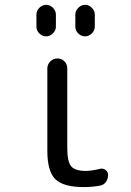

<svg xmlns="http://www.w3.org/2000/svg" viewBox="-20 -760 540 790"><path d="M370.1 -650.4Q370.1 -634.8 357.9 -622.6Q345.7 -610.4 330.1 -610.4Q314.5 -610.4 302.2 -622.1Q290 -633.8 290 -650.4V-700.2Q290 -715.8 302.2 -728Q314.5 -740.2 330.1 -740.2Q345.7 -740.2 357.9 -728Q370.1 -715.8 370.1 -700.2ZM129.9 -650.4V-700.2Q129.9 -715.8 142.1 -728Q154.3 -740.2 169.9 -740.2Q185.5 -740.2 197.8 -728Q210 -715.8 210 -700.2V-650.4Q210 -634.8 197.8 -622.6Q185.5 -610.4 169.9 -610.4Q154.3 -610.4 142.1 -622.1Q129.9 -633.8 129.9 -650.4ZM391.6 -65.4Q404.3 -68.4 414.6 -60.5Q424.8 -52.7 424.8 -40Q424.8 -24.4 416 -11.7Q407.2 1 391.6 3.9Q358.4 9.8 325.2 9.8Q241.2 9.8 208 -22.5Q174.8 -54.7 174.8 -139.6V-478.5Q174.8 -495.1 187 -507.3Q199.2 -519.5 216.3 -519.5Q233.4 -519.5 245.1 -507.8Q256.8 -496.1 256.8 -478.5V-150.4Q256.8 -94.7 272.9 -75.7Q289.1 -56.6 335 -56.6Q359.4 -57.6 391.6 -65.4Z"/></svg>

Font: Rounded Mgen+ 1m regular
Style: Regular
Weight: 400
Designer: [Source Han Sans]
Ryoko NISHIZUKA  (kana & ideographs); Paul D. Hunt (Latin, Greek & Cyrillic); Wenlong ZHANG  (bopomofo
Version: Version 1.059.20150602